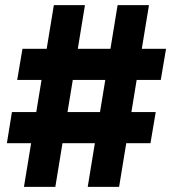

<svg xmlns="http://www.w3.org/2000/svg" viewBox="-20 -727 673 747"><path d="M349.1 -169.9H223.1L195.3 0H73.2L101.1 -169.9H6.8L26.4 -291H121.1L141.6 -416H46.9L67.4 -537.1H161.6L189.5 -707H310.5L282.7 -537.1H409.7L437.5 -707H559.6L531.7 -537.1H626L605.5 -416H511.7L491.2 -291H585.9L565.4 -169.9H471.2L443.4 0H321.3ZM369.1 -291 389.6 -416H263.2L242.7 -291Z"/></svg>

Font: Pretendard Std ExtraBold
Style: Regular
Weight: 800
Designer: Base glyphs from Inter by Rasmus Andersson; Hangeul glyphs from Noto Sans CJK(Source Han Sans) by Jang Soo-young and Kan
Foundry: Kil Hyung-jin
Version: Version 1.309